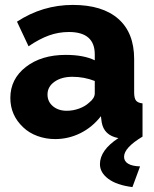

<svg xmlns="http://www.w3.org/2000/svg" viewBox="-20 -555 626 780"><path d="M484 82Q484 45 559 0V-135Q540 -137 532.5 -146.5Q525 -156 525 -180V-315Q525 -422 460.5 -478.5Q396 -535 276 -535Q153 -535 49 -467L96 -367Q140 -397 179 -411Q218 -425 260 -425Q365 -425 365 -334V-310Q320 -332 247 -332Q148 -332 85 -283Q22 -234 22 -157Q22 -87 74 -38Q98 -15 132 -2.5Q166 10 204 10Q258 10 306.5 -14Q355 -38 390 -83L393 -59Q402 -5 461 6Q386 55 386 112Q386 146 420 171.5Q454 197 518 205L549 121Q517 120 500.5 110Q484 100 484 82ZM173 -171Q173 -203 201.5 -223Q230 -243 274 -243Q322 -243 365 -226V-176Q365 -156 342 -138Q326 -123 301.5 -114Q277 -105 251 -105Q217 -105 195 -123.5Q173 -142 173 -171Z"/></svg>

Font: RT Raleway ExtraBold
Style: Regular
Weight: 400
Designer: Matt McInerney, Pablo Impallari, Rodrigo Fuenzalida — Edited by Milan Moffatt in April 2016
Foundry: Matt McInerney, Pablo Impallari, Rodrigo Fuenzalida — Edited by Milan Moffatt in April 2016
Version: Version 3.001